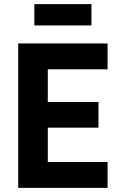

<svg xmlns="http://www.w3.org/2000/svg" viewBox="-20 -908 589 928"><path d="M68 0V-698H500V-573H211V-415H456V-291H211V-125H500V0ZM146 -888H422V-785H146Z"/></svg>

Font: IBM Plex Sans Cond
Style: Bold
Weight: 700
Width: 3
Designer: Mike Abbink, Paul van der Laan, Pieter van Rosmalen
Foundry: Bold Monday
Version: Version 1.3